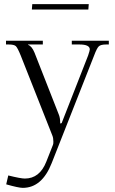

<svg xmlns="http://www.w3.org/2000/svg" viewBox="-20 -659 554 928"><path d="M407 -613H134L136 -639H409ZM9 -462H187V-444H116V-442Q134 -436 147 -404L264 -106Q271 -90 271 -64V-62L278 -64L406 -391Q414 -415 414 -420Q414 -444 364 -444H327V-462H506V-444H493Q467 -444 457.5 -435Q448 -426 435 -391L230 129Q183 249 90 249Q70 249 10 232L20 189Q80 204 100 204Q172 204 204 122L236 41Q238 37 238 26Q238 8 233 -4L80 -391Q65 -428 56.5 -436Q48 -444 22 -444H9Z"/></svg>

Font: Foglihten068fMac
Style: Regular
Weight: 500
Designer: gluk (gluksza@wp.pl)
Foundry: gluk (gluksza@wp.pl)
Version: Version 0.68